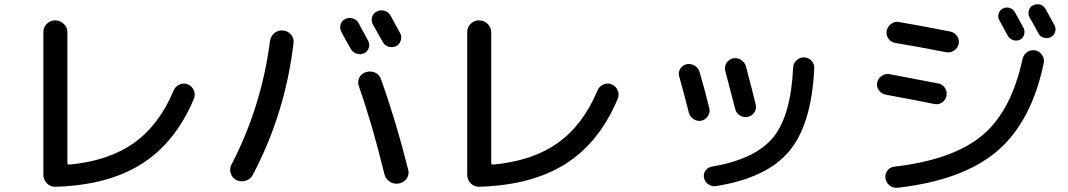

<svg xmlns="http://www.w3.org/2000/svg" viewBox="-20 -846 5040 906"><path d="M241.2 35.2Q217.8 36.1 201.2 19Q184.6 2 184.6 -22.5V-694.3Q184.6 -717.8 201.2 -733.9Q217.8 -750 240.7 -750Q263.7 -750 280.8 -733.4Q297.9 -716.8 297.9 -694.3V-77.1Q297.9 -69.3 305.7 -69.3Q490.2 -85.9 610.4 -170.4Q730.5 -254.9 798.8 -418Q806.6 -437.5 826.2 -446.8Q845.7 -456.1 865.7 -448.2Q885.7 -440.4 894.5 -419.9Q903.3 -399.4 894.5 -378.9Q807.6 -172.9 647.9 -72.3Q488.3 28.3 241.2 35.2Z M1635.7 -614.3Q1627.9 -627.9 1612.8 -654.8Q1597.7 -681.6 1590.8 -696.3Q1582 -711.9 1586.9 -730Q1591.8 -748 1608.4 -755.9Q1625 -764.6 1644 -759.3Q1663.1 -753.9 1671.9 -737.3Q1686.5 -710 1716.8 -654.3Q1725.6 -637.7 1720.2 -620.1Q1714.8 -602.5 1698.2 -594.7Q1682.6 -586.9 1663.6 -592.8Q1644.5 -598.6 1635.7 -614.3ZM1785.2 -649.4Q1746.1 -719.7 1739.3 -731.4Q1730.5 -748 1735.8 -765.6Q1741.2 -783.2 1758.3 -792Q1775.4 -800.8 1793.5 -795.4Q1811.5 -790 1822.3 -773.4Q1837.9 -745.1 1868.2 -689.5Q1877 -673.8 1871.1 -654.8Q1865.2 -635.7 1848.1 -627.9Q1831.1 -620.1 1812.5 -626Q1793.9 -631.8 1785.2 -649.4ZM1708 -505.9Q1730.5 -512.7 1751 -502.9Q1771.5 -493.2 1778.3 -470.7Q1849.6 -271.5 1906.2 -44.9Q1912.1 -22.5 1899.4 -3.9Q1886.7 14.6 1864.3 19.5H1863.3Q1839.8 24.4 1819.8 11.7Q1799.8 -1 1793.9 -24.4Q1736.3 -260.7 1672.9 -440.4Q1666 -461.9 1676.3 -481Q1686.5 -500 1708 -505.9ZM1095.7 3.9Q1076.2 -5.9 1068.8 -27.3Q1061.5 -48.8 1072.3 -69.3Q1214.8 -344.7 1253.9 -652.3Q1256.8 -674.8 1274.4 -689.5Q1292 -704.1 1314.9 -702.1Q1337.9 -700.2 1352.5 -683.6Q1367.2 -667 1365.2 -644.5Q1327.1 -314.5 1173.8 -22.5Q1163.1 -1 1140.6 6.3Q1118.2 13.7 1095.7 3.9Z M2241.2 35.2Q2217.8 36.1 2201.2 19Q2184.6 2 2184.6 -22.5V-694.3Q2184.6 -717.8 2201.2 -733.9Q2217.8 -750 2240.7 -750Q2263.7 -750 2280.8 -733.4Q2297.9 -716.8 2297.9 -694.3V-77.1Q2297.9 -69.3 2305.7 -69.3Q2490.2 -85.9 2610.4 -170.4Q2730.5 -254.9 2798.8 -418Q2806.6 -437.5 2826.2 -446.8Q2845.7 -456.1 2865.7 -448.2Q2885.7 -440.4 2894.5 -419.9Q2903.3 -399.4 2894.5 -378.9Q2807.6 -172.9 2647.9 -72.3Q2488.3 28.3 2241.2 35.2Z M3774.4 -575.2Q3795.9 -574.2 3809.6 -559.1Q3823.2 -543.9 3822.3 -523.4Q3809.6 -256.8 3702.6 -130.9Q3595.7 -4.9 3357.4 32.2Q3338.9 35.2 3322.8 23.9Q3306.6 12.7 3301.8 -6.8Q3297.9 -25.4 3309.1 -41Q3320.3 -56.6 3338.9 -59.6Q3543 -94.7 3627.4 -196.3Q3711.9 -297.9 3722.7 -528.3Q3723.6 -547.9 3739.3 -562Q3754.9 -576.2 3774.4 -575.2ZM3230.5 -314.5Q3205.1 -414.1 3184.6 -486.3Q3179.7 -504.9 3189.9 -521.5Q3200.2 -538.1 3219.7 -543Q3239.3 -546.9 3257.3 -536.6Q3275.4 -526.4 3281.2 -505.9Q3309.6 -408.2 3327.1 -335Q3332 -316.4 3320.8 -298.8Q3309.6 -281.2 3290 -276.4Q3270.5 -272.5 3252.9 -283.7Q3235.4 -294.9 3230.5 -314.5ZM3449.2 -332Q3422.9 -434.6 3402.3 -511.7Q3397.5 -530.3 3407.7 -547.9Q3418 -565.4 3438 -570.3Q3458 -575.2 3476.6 -563.5Q3495.1 -551.8 3500 -532.2Q3534.2 -403.3 3545.9 -353.5Q3550.8 -334 3540.5 -316.9Q3530.3 -299.8 3510.3 -294.9Q3490.2 -290 3472.2 -300.8Q3454.1 -311.5 3449.2 -332Z M4865.2 -608.4Q4884.8 -604.5 4897 -586.9Q4909.2 -569.3 4905.3 -548.8Q4846.7 -269.5 4684.6 -132.3Q4522.5 4.9 4215.8 40Q4194.3 42 4177.7 28.8Q4161.1 15.6 4158.2 -4.9Q4155.3 -24.4 4167.5 -41Q4179.7 -57.6 4200.2 -59.6Q4476.6 -91.8 4614.3 -206.5Q4752 -321.3 4804.7 -566.4Q4809.6 -587.9 4826.7 -600.1Q4843.8 -612.3 4865.2 -608.4ZM4711.9 -805.7Q4727.5 -813.5 4744.1 -808.6Q4760.7 -803.7 4768.6 -789.1Q4803.7 -725.6 4809.6 -714.8Q4817.4 -700.2 4812.5 -682.6Q4807.6 -665 4792 -658.2Q4776.4 -651.4 4759.8 -657.2Q4743.2 -663.1 4735.4 -677.7Q4701.2 -739.3 4695.3 -751Q4687.5 -765.6 4692.4 -781.7Q4697.3 -797.9 4711.9 -805.7ZM4855.5 -821.3Q4871.1 -829.1 4888.2 -824.2Q4905.3 -819.3 4914.1 -802.7Q4951.2 -735.4 4956.1 -726.6Q4963.9 -710.9 4958.5 -694.3Q4953.1 -677.7 4936.5 -669.9Q4920.9 -663.1 4903.8 -668.5Q4886.7 -673.8 4878.9 -690.4Q4866.2 -715.8 4837.9 -764.6Q4830.1 -779.3 4835 -796.9Q4839.8 -814.5 4855.5 -821.3ZM4159.2 -399.4Q4139.6 -403.3 4127.4 -419.4Q4115.2 -435.5 4119.1 -455.6Q4123 -475.6 4140.6 -487.8Q4158.2 -500 4177.7 -496.1Q4319.3 -469.7 4408.2 -452.1Q4427.7 -448.2 4439 -431.2Q4450.2 -414.1 4446.3 -394Q4442.4 -374 4425.3 -362.3Q4408.2 -350.6 4387.7 -355.5Q4300.8 -373 4159.2 -399.4ZM4203.1 -643.6Q4183.6 -647.5 4171.9 -664.1Q4160.2 -680.7 4164.1 -700.7Q4168 -720.7 4185.1 -733.4Q4202.1 -746.1 4221.7 -742.2Q4296.9 -729.5 4463.9 -697.3Q4483.4 -693.4 4495.6 -676.3Q4507.8 -659.2 4503.9 -639.2Q4500 -619.1 4481.9 -607.4Q4463.9 -595.7 4444.3 -599.6Q4315.4 -625 4203.1 -643.6Z"/></svg>

Font: Rounded Mgen+ 1mn medium
Style: Regular
Weight: 500
Designer: [Source Han Sans]
Ryoko NISHIZUKA  (kana & ideographs); Paul D. Hunt (Latin, Greek & Cyrillic); Wenlong ZHANG  (bopomofo
Version: Version 1.059.20150602